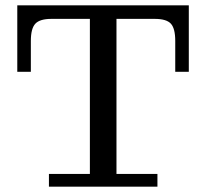

<svg xmlns="http://www.w3.org/2000/svg" viewBox="-20 -702 775 722"><path d="M164 0V-48H318V-631H173Q130 -631 113 -613Q96 -595 96 -548V-432H45V-682H690V-432H639V-548Q639 -595 622.5 -613Q606 -631 562 -631H418V-48H572V0Z"/></svg>

Font: Montagu Slab 144pt
Style: Regular
Weight: 400
Designer: Florian Karsten
Foundry: Florian Karsten
Version: Version 1.000; ttfautohint (v1.8.3)